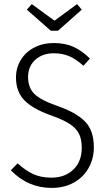

<svg xmlns="http://www.w3.org/2000/svg" viewBox="-20 -906 526 937"><path d="M419 -620 387 -585Q352 -617 318.5 -631.5Q285 -646 243 -646Q187 -646 152 -614Q117 -582 117 -530Q117 -478 148 -447.5Q179 -417 260 -389Q352 -357 395 -313Q438 -269 438 -187Q438 -131 412 -85.5Q386 -40 339.5 -14.5Q293 11 232 11Q116 11 33 -75L66 -109Q104 -74 142 -56.5Q180 -39 231 -39Q297 -39 338 -78.5Q379 -118 379 -185Q379 -226 365.5 -253Q352 -280 321 -300.5Q290 -321 234 -341Q140 -374 99 -416.5Q58 -459 58 -528Q58 -575 81.5 -613.5Q105 -652 147 -674Q189 -696 242 -696Q298 -696 339.5 -677Q381 -658 419 -620ZM379 -859 263 -756H228L111 -859L135 -886L246 -805L356 -886Z"/></svg>

Font: Fira Sans Condensed Light
Style: Regular
Weight: 300
Width: 3
Designer: bBox Type GmbH & Carrois Corporate GbR & Edenspiekermann AG
Foundry: bBox Type GmbH & Carrois Corporate GbR & Edenspiekermann AG
Version: Version 4.301